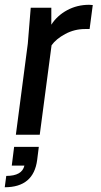

<svg xmlns="http://www.w3.org/2000/svg" viewBox="-53 -562 423 801"><path d="M108.9 50.8 102.1 105Q87.4 219.2 -33.2 219.2L-26.9 171.9Q39.1 171.9 48.8 128.9H-3.9L5.9 50.8ZM318.8 -542 334 -541 320.8 -440.9H301.8Q257.8 -440.9 219.2 -420.2Q180.7 -399.4 162.1 -373L112.8 0H13.2L63 -379.9L75.2 -529.8H161.1V-459Q185.1 -496.6 226.8 -519.3Q268.6 -542 318.8 -542Z"/></svg>

Font: Cooper Hewitt
Style: Medium Italic
Weight: 708
Designer: Village Type and Design LLC
Foundry: Cooper Hewitt Smithsonian Design Museum
Version: 1.000